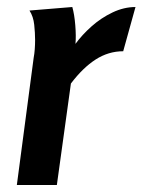

<svg xmlns="http://www.w3.org/2000/svg" viewBox="-20 -527 406 547"><path d="M186 -507Q192 -486 194.5 -455Q197 -424 195 -402Q214 -428 241 -452Q268 -476 300.5 -491.5Q333 -507 366 -507L331 -381Q289 -381 252.5 -357.5Q216 -334 182 -289L142 0H28L76 -363Q78 -373 79 -386.5Q80 -400 80 -413Q80 -433 77.5 -456.5Q75 -480 64 -497Z"/></svg>

Font: Rosario
Style: Italic
Weight: 400
Italic angle: -8.05°
Designer: Hector Gatti
Foundry: Omnibus Type
Version: Version 1.201